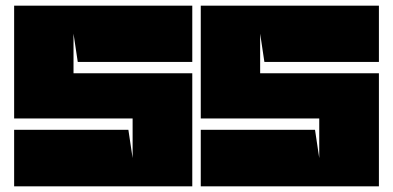

<svg xmlns="http://www.w3.org/2000/svg" viewBox="-20 -659 1390 679"><path d="M30 -639V-240H449V-100L434 -200H30V0H660V-400H240V-540L255 -440H660V-639ZM690 -240H1109V-100L1094 -200H690V0H1320V-400H900V-540L915 -440H1320V-639H690Z"/></svg>

Font: Banana Brick
Style: Regular
Weight: 400
Designer: artmaker
Foundry: artmaker
Version: Version 4.000 2011 initial release